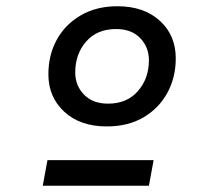

<svg xmlns="http://www.w3.org/2000/svg" viewBox="-20 -727 650 615"><path d="M356 -707Q441 -707 492 -660.5Q543 -614 543 -540Q543 -479 516 -429.5Q489 -380 439.5 -351Q390 -322 322 -322Q237 -322 186 -369Q135 -416 135 -489Q135 -551 162 -600Q189 -649 239 -678Q289 -707 356 -707ZM352 -634Q291 -634 256 -594Q221 -554 221 -495Q221 -453 249 -424Q277 -395 326 -395Q387 -395 422 -435.5Q457 -476 457 -534Q457 -576 429 -605Q401 -634 352 -634ZM117 -132 132 -214H472L457 -132Z"/></svg>

Font: ABeeZee
Style: Italic
Weight: 400
Italic angle: -10°
Designer: Anja Meiners
Foundry: Anja Meiners
Version: Version 1.003; ttfautohint (v1.8.3)